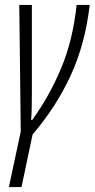

<svg xmlns="http://www.w3.org/2000/svg" viewBox="-20 -551 383 777"><path d="M16 206 64 -19 58 -531H109V-180Q109 -155 108.5 -122.5Q108 -90 106 -65H110Q179 -160 227 -274Q275 -388 290 -531H343Q325 -374 266.5 -246.5Q208 -119 112 -7L67 206Z"/></svg>

Font: Noto Sans ExtraCondensed Light
Style: Italic
Weight: 300
Width: 2
Italic angle: -12°
Designer: Monotype Design Team
Foundry: Monotype Imaging Inc.
Version: Version 2.013; ttfautohint (v1.8.4.7-5d5b)